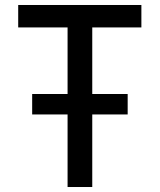

<svg xmlns="http://www.w3.org/2000/svg" viewBox="-20 -750 640 770"><path d="M251 0V-291H109V-373H251V-640H53V-730H547V-640H350V-373H492V-291H350V0Z"/></svg>

Font: JetBrains Mono NL Medium
Style: Regular
Weight: 500
Monospace: yes
Designer: Philipp Nurullin, Konstantin Bulenkov
Foundry: JetBrains
Version: Version 2.305; ttfautohint (v1.8.4.7-5d5b)